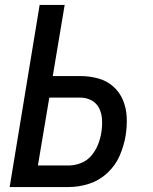

<svg xmlns="http://www.w3.org/2000/svg" viewBox="-20 -755 616 775"><path d="M19 0H257Q298 0 339 -13Q380 -26 413 -56.5Q446 -87 463 -126.5Q480 -166 487 -207Q493 -244 491.5 -281Q490 -318 476.5 -350.5Q463 -383 437 -406Q411 -429 376 -438.5Q341 -448 304 -448H193L241 -735H140ZM133 -87 179 -361H304Q329 -361 350 -349.5Q371 -338 381 -316.5Q391 -295 392 -270Q393 -245 389 -220Q385 -195 375.5 -171Q366 -147 348.5 -126.5Q331 -106 306 -96.5Q281 -87 257 -87Z"/></svg>

Font: Iosevka Sparkle Medium
Style: Italic
Weight: 500
Italic angle: -9°
Designer: Belleve Invis
Foundry: Belleve Invis
Version: Version 4.5.0; ttfautohint (v1.8.3)